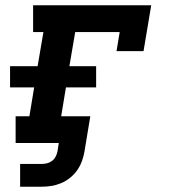

<svg xmlns="http://www.w3.org/2000/svg" viewBox="-20 -540 640 725"><path d="M56 165V79H138Q148 79 158 76.5Q168 74 176.5 67.5Q185 61 190 51.5Q195 42 197 32L202 0H39V-101H91L109 -210H18V-290H122L144 -419H105V-520H551L522 -347H420L432 -419H264L242 -290H343V-210H229L211 -101H321L299 32Q296 50 289.5 68Q283 86 272 102Q261 118 245 131Q229 144 211 151.5Q193 159 174.5 162Q156 165 138 165Z"/></svg>

Font: Iosevka Etoile Oblique
Style: Bold
Weight: 700
Italic angle: -9°
Designer: Belleve Invis
Foundry: Belleve Invis
Version: Version 15.5.2; ttfautohint (v1.8.4)